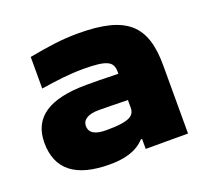

<svg xmlns="http://www.w3.org/2000/svg" viewBox="-96 -621 788 742"><g transform="rotate(-20 298.0 -250.0)"><path d="M294 -509C226 -509 173 -501 91 -486V-356C154 -366 210 -373 264 -373C365 -373 387 -359 387 -317V-309C326 -311 281 -311 257 -311C103 -311 27 -260 27 -156C27 -46 97 9 237 9C296 9 347 -3 382 -41H387V0H561V-280C561 -443 495 -509 294 -509ZM200 -162C200 -188 224 -203 267 -203C295 -203 344 -202 387 -201V-170C387 -136 364 -120 269 -120C224 -120 200 -133 200 -162Z"/></g></svg>

Font: LT Wave Black
Style: Regular
Weight: 900
Designer: Daniel Lyons
Version: Version 2.5 (Glyphs App)